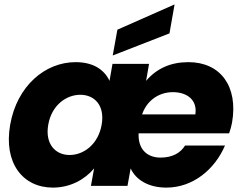

<svg xmlns="http://www.w3.org/2000/svg" viewBox="-20 -850 1110 878"><path d="M590.4 -240.2H1027.7C1033.7 -256.5 1038.1 -273.5 1041.1 -288.9C1070.2 -456 987.4 -565.8 841.8 -565.8C762.2 -565.8 697.3 -538.1 648.1 -480.4L661.6 -557.9H494.4L480.8 -480.4C454.8 -535.2 402.1 -565.8 325.7 -565.8C185.8 -565.8 57.7 -456.5 26.6 -280.1C-4.5 -103.8 84.7 7.9 221.8 7.9C301.1 7.9 367.7 -28.8 410.3 -79.8L395.8 0H563L577.5 -79.8C601.2 -27.4 659.3 7.9 740.8 7.9C862.9 7.9 962.5 -75.9 1008.9 -184.6H826.3C806.6 -152.2 770.4 -129.3 714 -129.3C651.9 -129.3 599.7 -169.7 617 -269.2L622.1 -297.4C637.9 -385.5 703.2 -428.6 770.4 -428.6C836.6 -428.6 883.5 -391.7 873.2 -326.9H608ZM200.7 -280.1C216.4 -369 282.9 -416.6 347.3 -416.6C412.2 -416.6 460.6 -367.6 444.8 -279.2C429.1 -190.3 363.1 -141.2 298.2 -141.2C233.8 -141.2 184.9 -191.2 200.7 -280.1ZM516.8 -714.2 495.5 -596.3 755 -697.4 778.3 -829.8Z"/></svg>

Font: Poppins Devanagari Thin
Style: Italic
Weight: 100
Italic angle: -10°
Designer: Ninad Kale (Devanagari), Jonny Pinhorn (Latin)
Foundry: Indian Type Foundry
Version: 4.005